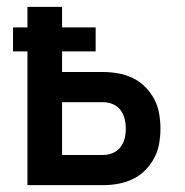

<svg xmlns="http://www.w3.org/2000/svg" viewBox="-20 -540 540 560"><path d="M60 0V-390H18V-460H60V-520H161V-460H259V-390H161V-330H280Q303 -330 325 -326Q347 -322 367 -312.5Q387 -303 403 -287Q419 -271 429.5 -251.5Q440 -232 444 -209.5Q448 -187 448 -165Q448 -143 444 -120.5Q440 -98 429.5 -78.5Q419 -59 403 -43Q387 -27 367 -17.5Q347 -8 325 -4Q303 0 280 0ZM280 -88Q295 -88 308.5 -93.5Q322 -99 331 -110.5Q340 -122 343.5 -136Q347 -150 347 -165Q347 -179 343.5 -193.5Q340 -208 331 -219.5Q322 -231 308.5 -236.5Q295 -242 280 -242H161V-88Z"/></svg>

Font: Iosevka SS18 Semibold
Style: Regular
Weight: 600
Monospace: yes
Designer: Belleve Invis
Foundry: Belleve Invis
Version: Version 25.1.1; ttfautohint (v1.8.4)